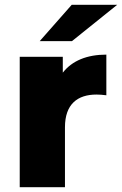

<svg xmlns="http://www.w3.org/2000/svg" viewBox="-20 -778 507 798"><path d="M250 -249C250 -345 302 -385 381 -385C394 -385 406 -384 422 -382V-551C342 -551 280 -526 241 -476V-542H62V0H250ZM279 -607 467 -758H278L145 -607Z"/></svg>

Font: Montserrat-Alt1 ExtBd
Style: Regular
Weight: 800
Designer: Differentunic
Foundry: Differentunic
Version: Version 7.222